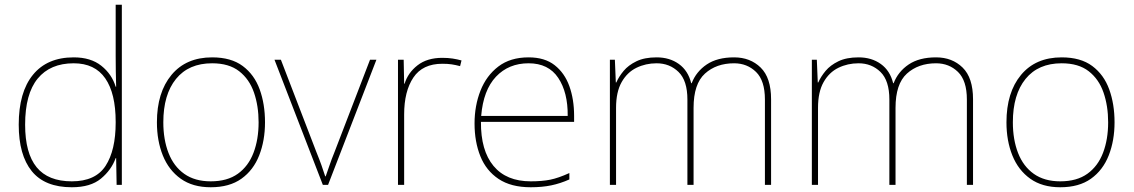

<svg xmlns="http://www.w3.org/2000/svg" viewBox="-20 -780 4782 810"><path d="M283 10Q169 10 114 -58Q59 -126 59 -254Q59 -391 119 -464.5Q179 -538 291 -538Q363 -538 407.5 -502.5Q452 -467 468 -414H470Q469 -448 468.5 -480Q468 -512 468 -543V-760H494V0H472L470 -113H468Q450 -63 406 -26.5Q362 10 283 10ZM283 -15Q383 -15 425.5 -80.5Q468 -146 468 -263V-266Q468 -386 424 -449.5Q380 -513 291 -513Q192 -513 139 -448.5Q86 -384 86 -254Q86 -134 134.5 -74.5Q183 -15 283 -15Z M1098 -264Q1098 -187 1073.5 -124.5Q1049 -62 998.5 -26Q948 10 869 10Q793 10 742.5 -26Q692 -62 667 -124Q642 -186 642 -264Q642 -390 703.5 -464Q765 -538 875 -538Q955 -538 1004 -501.5Q1053 -465 1075.5 -403Q1098 -341 1098 -264ZM669 -264Q669 -191 691 -134.5Q713 -78 757.5 -46.5Q802 -15 869 -15Q939 -15 983.5 -47Q1028 -79 1049.5 -135.5Q1071 -192 1071 -264Q1071 -333 1051.5 -389.5Q1032 -446 989 -479.5Q946 -513 875 -513Q776 -513 722.5 -447Q669 -381 669 -264Z M1342 0 1138 -528H1165L1315 -138Q1328 -106 1336 -83.5Q1344 -61 1352 -36H1354Q1363 -61 1370.5 -83.5Q1378 -106 1391 -138L1541 -528H1568L1364 0Z M1846 -536Q1870 -536 1889.5 -533Q1909 -530 1927 -525L1921 -501Q1902 -506 1885.5 -508.5Q1869 -511 1846 -511Q1763 -511 1724 -453Q1685 -395 1685 -297V0H1659V-528H1683L1685 -427H1687Q1701 -473 1741.5 -504.5Q1782 -536 1846 -536Z M2210 -538Q2278 -538 2320 -505Q2362 -472 2382 -416.5Q2402 -361 2402 -291V-266H2009Q2008 -145 2062 -80Q2116 -15 2219 -15Q2267 -15 2301.5 -22Q2336 -29 2382 -50V-23Q2344 -6 2305.5 2Q2267 10 2219 10Q2136 10 2083.5 -25Q2031 -60 2006.5 -121Q1982 -182 1982 -259Q1982 -334 2007 -397.5Q2032 -461 2082.5 -499.5Q2133 -538 2210 -538ZM2210 -513Q2126 -513 2072.5 -456.5Q2019 -400 2010 -291H2375Q2376 -390 2335 -451.5Q2294 -513 2210 -513Z M3077 -538Q3145 -538 3189 -495Q3233 -452 3233 -361V0H3207V-360Q3207 -440 3169.5 -476.5Q3132 -513 3077 -513Q3002 -513 2954 -469.5Q2906 -426 2906 -325V0H2880V-360Q2880 -440 2842.5 -476.5Q2805 -513 2750 -513Q2704 -513 2665 -494Q2626 -475 2602.5 -433.5Q2579 -392 2579 -325V0H2553V-528H2574L2578 -432H2580Q2591 -457 2611 -481Q2631 -505 2665 -521.5Q2699 -538 2750 -538Q2805 -538 2844 -510Q2883 -482 2896 -429H2898Q2917 -478 2961.5 -508Q3006 -538 3077 -538Z M3929 -538Q3997 -538 4041 -495Q4085 -452 4085 -361V0H4059V-360Q4059 -440 4021.5 -476.5Q3984 -513 3929 -513Q3854 -513 3806 -469.5Q3758 -426 3758 -325V0H3732V-360Q3732 -440 3694.5 -476.5Q3657 -513 3602 -513Q3556 -513 3517 -494Q3478 -475 3454.5 -433.5Q3431 -392 3431 -325V0H3405V-528H3426L3430 -432H3432Q3443 -457 3463 -481Q3483 -505 3517 -521.5Q3551 -538 3602 -538Q3657 -538 3696 -510Q3735 -482 3748 -429H3750Q3769 -478 3813.5 -508Q3858 -538 3929 -538Z M4682 -264Q4682 -187 4657.5 -124.5Q4633 -62 4582.5 -26Q4532 10 4453 10Q4377 10 4326.5 -26Q4276 -62 4251 -124Q4226 -186 4226 -264Q4226 -390 4287.5 -464Q4349 -538 4459 -538Q4539 -538 4588 -501.5Q4637 -465 4659.5 -403Q4682 -341 4682 -264ZM4253 -264Q4253 -191 4275 -134.5Q4297 -78 4341.5 -46.5Q4386 -15 4453 -15Q4523 -15 4567.5 -47Q4612 -79 4633.5 -135.5Q4655 -192 4655 -264Q4655 -333 4635.5 -389.5Q4616 -446 4573 -479.5Q4530 -513 4459 -513Q4360 -513 4306.5 -447Q4253 -381 4253 -264Z"/></svg>

Font: Noto Sans Gujarati Thin
Style: Regular
Weight: 100
Designer: Jelle Bosma - Monotype Design Team, Universal Thirst
Foundry: Monotype Imaging Inc.
Version: Version 2.106; ttfautohint (v1.8.4.7-5d5b)